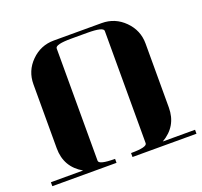

<svg xmlns="http://www.w3.org/2000/svg" viewBox="-110 -740 912 866"><g transform="rotate(-20 346.0 -307.5)"><path d="M0 0V-19H154.8Q77.1 -63.5 77.1 -153.8V-460.9Q77.1 -524.9 122.1 -569.8Q167.5 -615.2 231 -615.2H460.9Q524.4 -615.2 569.8 -569.8Q615.2 -524.4 615.2 -460.9V-153.8Q615.2 -64 537.1 -19H691.9V0H384.8V-19Q461.9 -19 461.9 -38.1V-577.1Q461.9 -596.2 384.8 -596.2H308.1Q231 -596.2 231 -577.1V-38.1Q231 -19 308.1 -19V0Z"/></g></svg>

Font: Hjet
Style: Regular
Weight: 400
Designer: T. Christopher White
Version: Version 1.2